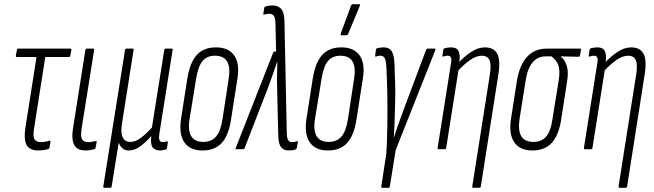

<svg xmlns="http://www.w3.org/2000/svg" viewBox="-20 -715 3134 920"><path d="M163 6Q137 6 121 -5Q105 -16 100.5 -40.5Q96 -65 102 -105L155 -442H61Q55 -442 56 -449L61 -476Q62 -482 67 -482H317Q323 -482 322 -475L317 -449Q316 -442 311 -442H197L143 -98Q137 -61 145.5 -47.5Q154 -34 175 -34Q186 -34 197.5 -36Q209 -38 217 -41Q222 -42 222 -36L217 -7Q216 -3 211 -1Q203 2 190 4Q177 6 163 6Z M388 6Q364 6 349 -5Q334 -16 329 -39.5Q324 -63 330 -101L389 -475Q390 -482 396 -482H426Q433 -482 431 -475L371 -99Q365 -61 373.5 -47.5Q382 -34 402 -34Q412 -34 420.5 -35.5Q429 -37 437 -39Q444 -42 443 -34L438 -7Q437 -2 434 -1Q425 2 413.5 4Q402 6 388 6Z M480 185Q474 185 475 178L579 -475Q580 -482 586 -482H616Q622 -482 620 -475L565 -126Q557 -81 567.5 -58Q578 -35 604 -35Q629 -35 654.5 -54Q680 -73 708 -104L767 -475Q769 -482 773 -482H803Q809 -482 807 -475L744 -77Q740 -51 744.5 -42.5Q749 -34 760 -34Q766 -34 770.5 -35.5Q775 -37 780 -38Q785 -39 784 -32L780 -5Q779 1 772 2Q765 4 758.5 5Q752 6 746 6Q723 6 711.5 -9Q700 -24 705 -62H704Q677 -32 651 -13Q625 6 596 6Q578 6 566 -5Q554 -16 549 -32L515 178Q514 185 509 185Z M950 6Q890 6 863 -33.5Q836 -73 848 -149L878 -341Q891 -418 924 -453Q957 -488 1015 -488Q1075 -488 1102.5 -449Q1130 -410 1117 -334L1087 -142Q1075 -65 1042 -29.5Q1009 6 950 6ZM954 -35Q993 -35 1015 -60.5Q1037 -86 1046 -143L1075 -333Q1085 -392 1068.5 -420Q1052 -448 1010 -448Q971 -448 950 -422Q929 -396 920 -339L889 -149Q879 -91 896 -63Q913 -35 954 -35Z M1365 6Q1345 6 1333.5 -3Q1322 -12 1317.5 -30.5Q1313 -49 1313 -76L1308 -289Q1307 -323 1307.5 -353.5Q1308 -384 1309 -419H1308Q1296 -384 1285.5 -353.5Q1275 -323 1262 -289L1152 -5Q1150 0 1146 0H1112Q1106 0 1110 -7L1289 -463Q1291 -468 1295 -468H1303L1300 -602Q1300 -628 1292.5 -638.5Q1285 -649 1271 -649Q1264 -649 1257.5 -648Q1251 -647 1246 -645Q1240 -643 1242 -649L1246 -677Q1247 -683 1252 -684Q1269 -689 1286 -689Q1313 -689 1327.5 -672Q1342 -655 1343 -615L1354 -85Q1354 -60 1359 -47Q1364 -34 1380 -34Q1391 -34 1403 -38Q1405 -39 1406.5 -38Q1408 -37 1407 -33L1402 -6Q1401 0 1396 1Q1387 4 1380 5Q1373 6 1365 6Z M1551 6Q1491 6 1464 -33.5Q1437 -73 1449 -149L1479 -341Q1492 -418 1525 -453Q1558 -488 1616 -488Q1676 -488 1703.5 -449Q1731 -410 1718 -334L1688 -142Q1676 -65 1643 -29.5Q1610 6 1551 6ZM1555 -35Q1594 -35 1616 -60.5Q1638 -86 1647 -143L1676 -333Q1686 -392 1669.5 -420Q1653 -448 1611 -448Q1572 -448 1551 -422Q1530 -396 1521 -339L1490 -149Q1480 -91 1497 -63Q1514 -35 1555 -35ZM1616 -546Q1613 -546 1612.5 -548Q1612 -550 1613 -555L1662 -688Q1664 -692 1666 -693.5Q1668 -695 1672 -695H1700Q1704 -695 1705 -693Q1706 -691 1704 -687L1648 -552Q1645 -546 1638 -546Z M1811 185Q1806 185 1807 178L1831 22Q1835 -40 1836 -110Q1837 -180 1836 -250Q1835 -320 1832 -382Q1830 -425 1823.5 -436.5Q1817 -448 1803 -448Q1793 -448 1781 -444Q1779 -443 1778 -444.5Q1777 -446 1778 -450L1781 -476Q1782 -483 1788 -484Q1795 -486 1802.5 -487Q1810 -488 1818 -488Q1837 -488 1848.5 -479Q1860 -470 1865.5 -447Q1871 -424 1871 -381Q1873 -342 1873.5 -312.5Q1874 -283 1874 -259Q1874 -235 1873 -210Q1872 -184 1871.5 -159Q1871 -134 1870 -108.5Q1869 -83 1867 -58H1868Q1876 -82 1884 -106Q1892 -130 1901.5 -155Q1911 -180 1921 -208L2022 -477Q2025 -482 2029 -482H2062Q2069 -482 2066 -475L1876 4L1848 178Q1847 185 1841 185Z M2249 185Q2242 185 2243 178L2327 -356Q2335 -404 2326 -426Q2317 -448 2288 -448Q2262 -448 2232 -427Q2202 -406 2171 -372L2174 -411Q2204 -444 2237.5 -466Q2271 -488 2303 -488Q2346 -488 2362.5 -457.5Q2379 -427 2368 -358L2284 178Q2283 185 2276 185ZM2081 0Q2076 0 2077 -7L2140 -405Q2145 -431 2141 -439.5Q2137 -448 2124 -448Q2120 -448 2114.5 -447Q2109 -446 2104 -444Q2098 -443 2100 -449L2104 -476Q2105 -480 2106.5 -481.5Q2108 -483 2111 -484Q2118 -486 2126.5 -487Q2135 -488 2142 -488Q2168 -488 2177 -470.5Q2186 -453 2181 -418L2178 -398V-386L2118 -7Q2117 0 2112 0Z M2531 6Q2471 6 2444 -33.5Q2417 -73 2429 -149L2457 -328Q2469 -402 2505 -442Q2541 -482 2599 -482H2759Q2765 -482 2764 -476L2759 -450Q2759 -443 2753 -443L2667 -445V-444Q2687 -428 2696 -399Q2705 -370 2697 -323L2669 -142Q2657 -66 2623.5 -30Q2590 6 2531 6ZM2536 -35Q2575 -35 2597 -60.5Q2619 -86 2627 -143L2657 -329Q2665 -379 2654.5 -404.5Q2644 -430 2622 -445H2594Q2557 -445 2532.5 -416.5Q2508 -388 2499 -330L2470 -149Q2461 -91 2477.5 -63Q2494 -35 2536 -35Z M2950 185Q2943 185 2944 178L3028 -356Q3036 -404 3027 -426Q3018 -448 2989 -448Q2963 -448 2933 -427Q2903 -406 2872 -372L2875 -411Q2905 -444 2938.5 -466Q2972 -488 3004 -488Q3047 -488 3063.5 -457.5Q3080 -427 3069 -358L2985 178Q2984 185 2977 185ZM2782 0Q2777 0 2778 -7L2841 -405Q2846 -431 2842 -439.5Q2838 -448 2825 -448Q2821 -448 2815.5 -447Q2810 -446 2805 -444Q2799 -443 2801 -449L2805 -476Q2806 -480 2807.5 -481.5Q2809 -483 2812 -484Q2819 -486 2827.5 -487Q2836 -488 2843 -488Q2869 -488 2878 -470.5Q2887 -453 2882 -418L2879 -398V-386L2819 -7Q2818 0 2813 0Z"/></svg>

Font: Sofia Sans Extra Condensed Light
Style: Italic
Weight: 300
Italic angle: -9°
Version: Version 4.100